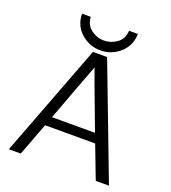

<svg xmlns="http://www.w3.org/2000/svg" viewBox="-157 -1005 996 1121"><g transform="rotate(20 340.5 -445.0)"><path d="M159 -890H213Q216 -840 252 -813Q288 -786 332 -786Q373 -786 410.5 -811.5Q448 -837 451 -890H506Q504 -816 452 -770.5Q400 -725 332 -725Q264 -725 212 -770.5Q160 -816 159 -890ZM28 0 295 -702H383L650 0H568L490 -204H179L102 0ZM201 -262H468Q357 -555 335 -620Q276 -466 201 -262Z"/></g></svg>

Font: Coval
Style: ExtraLight
Weight: 250
Foundry: Context Ltd
Version: Version 001.000